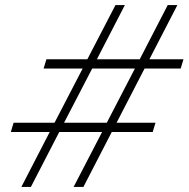

<svg xmlns="http://www.w3.org/2000/svg" viewBox="-20 -735 742 755"><path d="M580.5 -216H419.5L308 0H269.5L381.5 -216H213L101.5 0H64L175.5 -216H22.5L33.5 -252.5H194.5L305 -465.5H151.5L162.5 -502H323.5L434 -715H471L361 -502H529.5L639.5 -715H677.5L567.5 -502H701.5L690.5 -465.5H548.5L438.5 -252.5H591.5ZM232 -252.5H400L510.5 -465.5H342.5Z"/></svg>

Font: Newsreader Display
Style: Bold Italic
Weight: 700
Italic angle: -17°
Designer: Hugues Gentile
Foundry: Production Type
Version: Version 1.001